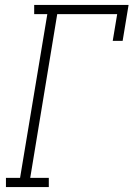

<svg xmlns="http://www.w3.org/2000/svg" viewBox="-20 -755 540 775"><path d="M4 0V-37H61L171 -698H118V-735H499L475 -590H435L453 -698H211L102 -37H177V0Z"/></svg>

Font: Iosevka Slab XLtObl
Style: Regular
Weight: 200
Italic angle: -9°
Monospace: yes
Designer: Belleve Invis
Foundry: Belleve Invis
Version: Version 11.1.1; ttfautohint (v1.8.3)